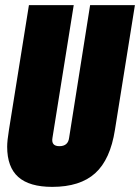

<svg xmlns="http://www.w3.org/2000/svg" viewBox="-20 -720 547 750"><path d="M184 10Q95 10 51.5 -28.5Q8 -67 8 -147Q8 -170 15 -213L93 -700H268L185 -182Q179 -149 212 -149Q246 -149 250 -182L332 -700H507L429 -213Q411 -97 352 -43.5Q293 10 184 10Z"/></svg>

Font: Georama Condensed Black
Style: Italic
Weight: 900
Width: 3
Italic angle: -9°
Designer: Jean-Baptiste Levee
Foundry: Production Type
Version: Version 1.000